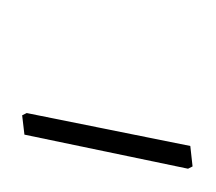

<svg xmlns="http://www.w3.org/2000/svg" viewBox="-30 -644 190 169"><g transform="rotate(90 64.5 -560.0)"><path d="M129 -631 99 -487 82 -485 80 -489 109 -633 127 -635Z"/></g></svg>

Font: Luna Sans Thin
Style: Italic
Weight: 250
Italic angle: -7°
Designer: Juan Pablo del Peral
Foundry: Huerta Tipografica
Version: Version 2.001; ttfautohint (v1.5)